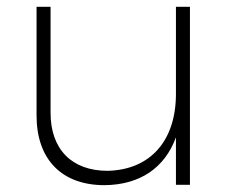

<svg xmlns="http://www.w3.org/2000/svg" viewBox="-20 -541 681 562"><path d="M495 -521V-266C495 -130 421 -44 295 -41C190 -41 128 -104 128 -211V-521H87V-203C87 -75 160 1 286 1C389 0 462 -49 495 -139V0H536V-521Z"/></svg>

Font: Montserrat ExtraLight
Style: Regular
Weight: 250
Designer: Julieta Ulanovsky
Foundry: Julieta Ulanovsky
Version: Version 4.000